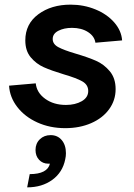

<svg xmlns="http://www.w3.org/2000/svg" viewBox="-20 -536 579 827"><path d="M19 -167 134 -177Q138 -137 174.5 -110.5Q211 -84 264 -84Q304 -84 332 -100Q360 -116 360 -144Q360 -171 334.5 -185.5Q309 -200 254 -216Q201 -232 168.5 -246.5Q136 -261 112.5 -289Q89 -317 89 -362Q89 -433 145 -474.5Q201 -516 284 -516Q341 -516 391 -495.5Q441 -475 472 -439.5Q503 -404 506 -362L391 -352Q387 -380 359 -398Q331 -416 290 -416Q256 -416 231.5 -403.5Q207 -391 207 -368Q207 -346 231 -333Q255 -320 306 -305Q360 -289 394 -274Q428 -259 453 -229Q478 -199 478 -152Q478 -104 450 -65.5Q422 -27 372.5 -5.5Q323 16 261 16Q195 16 141 -8.5Q87 -33 54.5 -75Q22 -117 19 -167ZM195 169H188Q164 169 148.5 152.5Q133 136 133 110Q133 82 151.5 64Q170 46 198 46Q228 46 246 67.5Q264 89 264 124Q264 137 261 150Q250 206 205.5 238.5Q161 271 97 271L108 214Q146 214 168 202.5Q190 191 195 169Z"/></svg>

Font: MedMera Sans Semibold
Style: Italic
Weight: 600
Italic angle: -11°
Designer: Kasper Nordkvist
Foundry: UNCUT.wtf
Version: Version 1.300